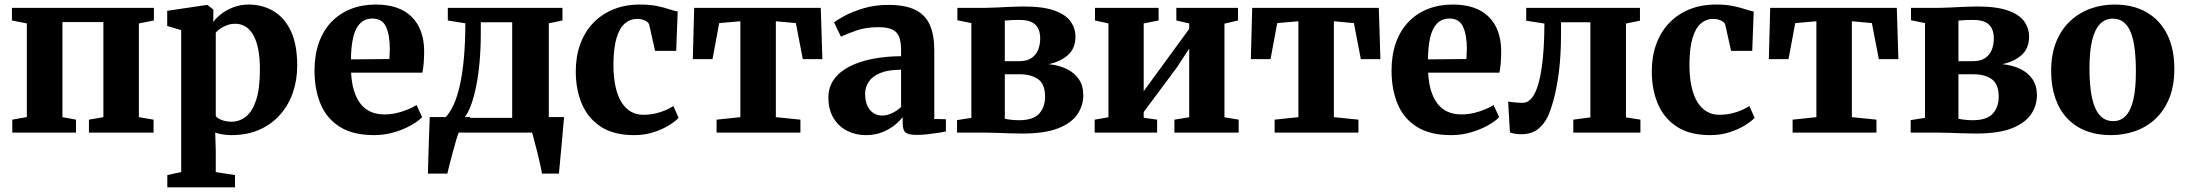

<svg xmlns="http://www.w3.org/2000/svg" viewBox="-20 -583 9604 844"><path d="M34 0V-57L98 -68.5V-480L32.5 -493V-548.5H656.5V-493L590.5 -480V-68L655 -57V0H371V-57L434.5 -68V-486H254.5V-68L314 -57V0Z M715.5 240.5V186.5L776.5 173.5V-450.5L715 -469V-535.5L887.5 -561H892L918 -541L917.5 -486.5Q930 -504 952.8 -521.8Q975.5 -539.5 1006.2 -551.2Q1037 -563 1072.5 -563Q1132.5 -563 1181 -535Q1229.5 -507 1258 -447.8Q1286.5 -388.5 1286.5 -294Q1286.5 -231.5 1267.5 -176.2Q1248.5 -121 1211.2 -78.8Q1174 -36.5 1120.2 -12.8Q1066.5 11 997 11Q977.5 11 957.2 7.5Q937 4 926 0L928.5 79.5V173.5L1013 186.5V240.5ZM997.5 -48Q1033 -48 1061.2 -70.5Q1089.5 -93 1106 -143.2Q1122.5 -193.5 1122.5 -276.5Q1122.5 -331 1114.5 -369.2Q1106.5 -407.5 1091.8 -431.8Q1077 -456 1057.5 -467.2Q1038 -478.5 1015 -478.5Q995 -478.5 978 -472.2Q961 -466 948.2 -457.2Q935.5 -448.5 928.5 -439.5V-72.5Q935.5 -63 954.5 -55.5Q973.5 -48 997.5 -48Z M1625 11Q1532.5 11 1474.5 -25Q1416.5 -61 1389.5 -125.2Q1362.5 -189.5 1362.5 -273Q1362.5 -341.5 1381.8 -395.2Q1401 -449 1436.5 -486.2Q1472 -523.5 1521.5 -543.2Q1571 -563 1631.5 -563Q1734 -563 1788.2 -510.5Q1842.5 -458 1844.5 -363Q1844.5 -330 1842.5 -305.5Q1840.5 -281 1836.5 -263.5H1523.5Q1525.5 -219 1536 -184.8Q1546.5 -150.5 1564.8 -127Q1583 -103.5 1609.2 -91.8Q1635.5 -80 1670.5 -80Q1709 -80 1749 -93.2Q1789 -106.5 1811 -121.5L1835.5 -68Q1820.5 -51.5 1788.2 -33Q1756 -14.5 1713.5 -1.8Q1671 11 1625 11ZM1522.5 -322 1691.5 -323.5Q1692 -334.5 1692.8 -345.8Q1693.5 -357 1693.5 -368Q1693.5 -429.5 1676.8 -465.5Q1660 -501.5 1617 -501.5Q1597 -501.5 1580.5 -493.2Q1564 -485 1551 -465Q1538 -445 1530.8 -410.2Q1523.5 -375.5 1522.5 -322Z M1909.5 0V-61L1933 -61.5Q1956.5 -84.5 1973.8 -122Q1991 -159.5 2002.2 -211.5Q2013.5 -263.5 2019.5 -330.8Q2025.5 -398 2025.5 -480.5L1948.5 -493V-548.5H2452.5V-493L2392.5 -480.5V0ZM2021 -65H2231.5V-485H2093.5V-437Q2093.5 -370 2088.2 -311.2Q2083 -252.5 2073.2 -204Q2063.5 -155.5 2050.2 -120.2Q2037 -85 2021 -65ZM1861 180Q1862 150.5 1863 109Q1864 67.5 1865.8 21.2Q1867.5 -25 1869 -68.5H2048.5L1997 -1.5Q1992 10 1984.5 35.5Q1977 61 1969.2 90.5Q1961.5 120 1955 144.8Q1948.5 169.5 1946.5 180ZM2362.5 180Q2360 164 2354.2 138.2Q2348.5 112.5 2341.5 84.8Q2334.5 57 2328.2 33.8Q2322 10.5 2319 -0.5L2284.5 -68.5H2459.5Q2458 -54 2456 -28.5Q2454 -3 2451.2 27.5Q2448.5 58 2445.5 88Q2442.5 118 2440.5 142.5Q2438.5 167 2437 180Z M2767 11Q2678.5 11 2622 -25.5Q2565.5 -62 2538.2 -125.2Q2511 -188.5 2511 -269.5Q2511 -335.5 2530.8 -389.5Q2550.5 -443.5 2587.8 -482.2Q2625 -521 2676.8 -542Q2728.5 -563 2793 -563Q2837 -563 2868.2 -556.5Q2899.5 -550 2921.5 -542.5Q2943.5 -535 2959 -532.5L2952.5 -359.5H2859.5L2834.5 -472Q2832.5 -481.5 2823.8 -487.8Q2815 -494 2803.8 -497Q2792.5 -500 2782 -500Q2751 -500 2727.5 -480.5Q2704 -461 2690.5 -417Q2677 -373 2676.5 -299Q2676.5 -243.5 2685.8 -202Q2695 -160.5 2712.2 -133.2Q2729.5 -106 2753.5 -92.2Q2777.5 -78.5 2807 -78.5Q2835.5 -78.5 2860 -84Q2884.5 -89.5 2904.8 -98.2Q2925 -107 2940 -117L2963 -65Q2950.5 -51 2922 -33Q2893.5 -15 2853.8 -2Q2814 11 2767 11Z M3130 0V-57L3234.5 -68V-489.5L3141.5 -481.5L3112 -323H3025.5L3031.5 -548.5H3588L3595 -323H3509L3478.5 -481.5L3390.5 -489.5V-68L3498.5 -57V0Z M3786 11Q3741 11 3703.5 -8.2Q3666 -27.5 3643.8 -64.5Q3621.5 -101.5 3621.5 -154Q3621.5 -200.5 3646.5 -234.8Q3671.5 -269 3715.5 -291.2Q3759.5 -313.5 3817.2 -324.5Q3875 -335.5 3941 -336V-363.5Q3941 -398 3932.8 -420Q3924.5 -442 3903 -452.8Q3881.5 -463.5 3841 -463.5Q3784.5 -463.5 3742.5 -448.2Q3700.5 -433 3676.5 -422L3646.5 -484.5Q3659.5 -495.5 3693.5 -513.8Q3727.5 -532 3776.8 -546.8Q3826 -561.5 3884.5 -561.5Q3959.5 -561.5 4003.8 -539.5Q4048 -517.5 4067.5 -473.2Q4087 -429 4087 -361V-60L4138 -59V-5Q4126.5 -2.5 4104.5 1Q4082.5 4.5 4057.2 7.2Q4032 10 4010.5 10Q3974.5 10 3961.2 -0.2Q3948 -10.5 3948 -41.5V-68.5Q3936.5 -52.5 3913.8 -33.8Q3891 -15 3858.8 -2Q3826.5 11 3786 11ZM3859 -75Q3878.5 -75 3901.5 -85.8Q3924.5 -96.5 3941 -113V-276.5Q3884.5 -276.5 3849.5 -262Q3814.5 -247.5 3798.8 -223.5Q3783 -199.5 3783 -170.5Q3783 -140 3792.5 -118.8Q3802 -97.5 3819.2 -86.2Q3836.5 -75 3859 -75Z M4475 4Q4447.5 4 4417.2 3Q4387 2 4358.2 1Q4329.5 0 4308.5 0H4187V-55L4250 -65V-481.5L4188.5 -494V-548.5H4312Q4331 -548.5 4360.2 -550Q4389.5 -551.5 4421.8 -553Q4454 -554.5 4479 -554.5Q4566.5 -554.5 4616.2 -536.2Q4666 -518 4686.8 -488Q4707.5 -458 4707.5 -422Q4707.5 -370.5 4674.8 -341.2Q4642 -312 4589.5 -301Q4634.5 -296.5 4668.8 -280Q4703 -263.5 4722.5 -234.8Q4742 -206 4742 -164.5Q4742 -119 4716 -80.5Q4690 -42 4631.5 -19Q4573 4 4475 4ZM4459 -54.5Q4522 -54.5 4548 -83.5Q4574 -112.5 4574 -158Q4574 -213.5 4543.2 -235Q4512.5 -256.5 4463.5 -256.5H4397V-61Q4403.5 -59.5 4413 -58Q4422.5 -56.5 4434.8 -55.5Q4447 -54.5 4459 -54.5ZM4397 -314H4459Q4494 -314 4514.2 -327.8Q4534.5 -341.5 4543.5 -364.2Q4552.5 -387 4552.5 -414Q4552.5 -439 4544 -457.2Q4535.5 -475.5 4515.5 -485.5Q4495.5 -495.5 4461 -495.5Q4444 -495.5 4427.8 -494.8Q4411.5 -494 4397 -492.5Z M4792 0V-57L4852.5 -67.5V-480L4793.5 -493V-548.5H5073V-493L5007.5 -480V-182L5061.5 -256L5207.5 -456V-480L5151 -493V-548.5H5422V-493L5362.5 -479V-67.5L5425 -57V0H5142.5V-57L5207.5 -67.5V-369.5L5154 -287.5L5007.5 -90.5V-65.5L5066.5 -57V0Z M5583 0V-57L5687.5 -68V-489.5L5594.5 -481.5L5565 -323H5478.5L5484.5 -548.5H6041L6048 -323H5962L5931.5 -481.5L5843.5 -489.5V-68L5951.5 -57V0Z M6359.5 11Q6267 11 6209 -25Q6151 -61 6124 -125.2Q6097 -189.5 6097 -273Q6097 -341.5 6116.2 -395.2Q6135.5 -449 6171 -486.2Q6206.5 -523.5 6256 -543.2Q6305.5 -563 6366 -563Q6468.5 -563 6522.8 -510.5Q6577 -458 6579 -363Q6579 -330 6577 -305.5Q6575 -281 6571 -263.5H6258Q6260 -219 6270.5 -184.8Q6281 -150.5 6299.2 -127Q6317.5 -103.5 6343.8 -91.8Q6370 -80 6405 -80Q6443.5 -80 6483.5 -93.2Q6523.5 -106.5 6545.5 -121.5L6570 -68Q6555 -51.5 6522.8 -33Q6490.5 -14.5 6448 -1.8Q6405.5 11 6359.5 11ZM6257 -322 6426 -323.5Q6426.5 -334.5 6427.2 -345.8Q6428 -357 6428 -368Q6428 -429.5 6411.2 -465.5Q6394.5 -501.5 6351.5 -501.5Q6331.5 -501.5 6315 -493.2Q6298.5 -485 6285.5 -465Q6272.5 -445 6265.2 -410.2Q6258 -375.5 6257 -322Z M6666.5 7Q6651.5 7 6639 4.8Q6626.5 2.5 6617.5 -0.5L6609.5 -136.5Q6620 -134.5 6639 -132.8Q6658 -131 6673.5 -131Q6704 -131 6725 -169.8Q6746 -208.5 6757.2 -286Q6768.5 -363.5 6769 -479.5L6689 -492V-548.5H7189V-492L7127.5 -479.5V-67L7191 -57V0H6896V-57L6971 -67V-485H6842V-437Q6842 -339 6832.5 -266.2Q6823 -193.5 6809.5 -144.8Q6796 -96 6783 -69Q6766.5 -35 6738.8 -14Q6711 7 6666.5 7Z M7497 11Q7408.5 11 7352 -25.5Q7295.5 -62 7268.2 -125.2Q7241 -188.5 7241 -269.5Q7241 -335.5 7260.8 -389.5Q7280.5 -443.5 7317.8 -482.2Q7355 -521 7406.8 -542Q7458.5 -563 7523 -563Q7567 -563 7598.2 -556.5Q7629.5 -550 7651.5 -542.5Q7673.5 -535 7689 -532.5L7682.5 -359.5H7589.5L7564.5 -472Q7562.5 -481.5 7553.8 -487.8Q7545 -494 7533.8 -497Q7522.5 -500 7512 -500Q7481 -500 7457.5 -480.5Q7434 -461 7420.5 -417Q7407 -373 7406.5 -299Q7406.5 -243.5 7415.8 -202Q7425 -160.5 7442.2 -133.2Q7459.5 -106 7483.5 -92.2Q7507.5 -78.5 7537 -78.5Q7565.5 -78.5 7590 -84Q7614.5 -89.5 7634.8 -98.2Q7655 -107 7670 -117L7693 -65Q7680.5 -51 7652 -33Q7623.5 -15 7583.8 -2Q7544 11 7497 11Z M7860 0V-57L7964.5 -68V-489.5L7871.5 -481.5L7842 -323H7755.5L7761.5 -548.5H8318L8325 -323H8239L8208.5 -481.5L8120.5 -489.5V-68L8228.5 -57V0Z M8667 4Q8639.5 4 8609.2 3Q8579 2 8550.2 1Q8521.5 0 8500.5 0H8379V-55L8442 -65V-481.5L8380.5 -494V-548.5H8504Q8523 -548.5 8552.2 -550Q8581.5 -551.5 8613.8 -553Q8646 -554.5 8671 -554.5Q8758.5 -554.5 8808.2 -536.2Q8858 -518 8878.8 -488Q8899.5 -458 8899.5 -422Q8899.5 -370.5 8866.8 -341.2Q8834 -312 8781.5 -301Q8826.5 -296.5 8860.8 -280Q8895 -263.5 8914.5 -234.8Q8934 -206 8934 -164.5Q8934 -119 8908 -80.5Q8882 -42 8823.5 -19Q8765 4 8667 4ZM8651 -54.5Q8714 -54.5 8740 -83.5Q8766 -112.5 8766 -158Q8766 -213.5 8735.2 -235Q8704.5 -256.5 8655.5 -256.5H8589V-61Q8595.5 -59.5 8605 -58Q8614.5 -56.5 8626.8 -55.5Q8639 -54.5 8651 -54.5ZM8589 -314H8651Q8686 -314 8706.2 -327.8Q8726.5 -341.5 8735.5 -364.2Q8744.5 -387 8744.5 -414Q8744.5 -439 8736 -457.2Q8727.5 -475.5 8707.5 -485.5Q8687.5 -495.5 8653 -495.5Q8636 -495.5 8619.8 -494.8Q8603.5 -494 8589 -492.5Z M8996.5 -271Q8996.5 -345 9019 -399.8Q9041.5 -454.5 9080.5 -490.8Q9119.5 -527 9169.5 -545Q9219.5 -563 9274.5 -563Q9357.5 -563 9416.2 -529Q9475 -495 9506.5 -432Q9538 -369 9538 -280.5Q9538 -205 9515.2 -150Q9492.5 -95 9453.5 -59.2Q9414.5 -23.5 9364.5 -6.2Q9314.5 11 9259.5 11Q9198 11 9149.2 -8Q9100.5 -27 9066.5 -63.5Q9032.5 -100 9014.5 -152.5Q8996.5 -205 8996.5 -271ZM9269.5 -50.5Q9302.5 -50.5 9324.5 -73.8Q9346.5 -97 9357.8 -145Q9369 -193 9369 -268Q9369 -323.5 9363.8 -366.8Q9358.5 -410 9346.8 -440Q9335 -470 9315.5 -485.5Q9296 -501 9267.5 -501Q9234.5 -501 9211.8 -478Q9189 -455 9177 -407Q9165 -359 9165 -283Q9165 -227.5 9170.8 -184.2Q9176.5 -141 9189 -111.2Q9201.5 -81.5 9221.2 -66Q9241 -50.5 9269.5 -50.5Z"/></svg>

Font: Merriweather 36pt ExtraBold
Style: Regular
Weight: 800
Designer: Eben Sorkin
Foundry: Eben Sorkin
Version: Version 2.100